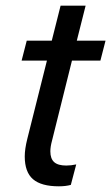

<svg xmlns="http://www.w3.org/2000/svg" viewBox="-20 -651 391 675"><path d="M157 -119Q157 -93 170.5 -81Q184 -69 213 -69Q230 -69 248 -73L229 -1Q211 4 187 4Q125 4 96 -21Q67 -46 67 -101Q67 -127 76 -163L145 -438H56L74 -508H162L193 -631H281L250 -508H351L333 -438H233L163 -157Q157 -135 157 -119Z"/></svg>

Font: CST
Style: Italic
Weight: 400
Italic angle: -14°
Version: Version 1.00